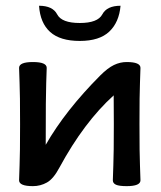

<svg xmlns="http://www.w3.org/2000/svg" viewBox="-20 -633 552 658"><path d="M414.1 4.9Q388.2 4.9 377.4 0Q366.7 -4.9 366.7 -15.1Q366.7 -27.8 368.4 -66.2Q370.1 -104.5 370.1 -208Q370.1 -292 369.6 -306.2Q268.1 -214.4 183.6 -58.6Q163.1 -20 140.9 -7.6Q118.7 4.9 92.8 4.9Q45.4 4.9 45.4 -15.1Q45.4 -27.8 47.1 -66.2Q48.8 -104.5 48.8 -208Q48.8 -311 47.1 -349.1Q45.4 -387.2 45.4 -400.4Q45.4 -420.4 92.8 -420.4Q140.1 -420.4 140.1 -400.4Q140.1 -387.2 138.4 -349.1Q136.7 -311 136.7 -136.7Q203.6 -253.9 323.7 -374.5Q349.1 -399.9 370.4 -410.2Q391.6 -420.4 414.1 -420.4Q461.4 -420.4 461.4 -400.4Q461.4 -387.2 459.7 -349.1Q458 -311 458 -208Q458 -104.5 459.7 -66.2Q461.4 -27.8 461.4 -15.1Q461.4 4.9 414.1 4.9ZM253.4 -492.7Q186 -492.7 151.9 -523.4Q117.7 -554.2 113.8 -613.3Q160.6 -613.3 176 -583.7Q191.4 -554.2 253.4 -554.2Q314.9 -554.2 330.6 -583.7Q346.2 -613.3 393.1 -613.3Q388.2 -556.6 354.5 -524.7Q320.8 -492.7 253.4 -492.7Z"/></svg>

Font: Bainsley
Style: Regular
Weight: 400
Designer: Paul James MIller
Foundry: High-Logic / Made with FontCreator
Version: Version 1.411;March 28, 2021;FontCreator 13.0.0.2683 64-bit